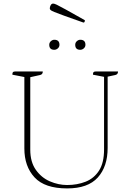

<svg xmlns="http://www.w3.org/2000/svg" viewBox="-20 -1040 725 1072"><path d="M355 12Q230 12 173 -49.5Q116 -111 116 -211V-610L49 -623Q49 -634 52.5 -637.5Q56 -641 66 -641H219Q219 -624 203 -621L149 -609V-204Q149 -136 180 -92Q211 -48 258.5 -27.5Q306 -7 355 -7Q411 -7 458 -25.5Q505 -44 533 -87.5Q561 -131 561 -206V-611L499 -623Q499 -634 502.5 -637.5Q506 -641 516 -641H639Q639 -624 623 -621L581 -612V-214Q581 -110 526 -49Q471 12 355 12ZM428 -762Q400 -762 400 -790Q400 -802 409 -810Q418 -818 428 -818Q457 -818 457 -790Q457 -778 448 -770Q439 -762 428 -762ZM283 -762Q255 -762 255 -790Q255 -802 264 -810Q273 -818 283 -818Q312 -818 312 -790Q312 -778 303 -770Q294 -762 283 -762ZM446 -914Q377 -938 339 -952Q301 -966 283.5 -973Q266 -980 262 -984.5Q258 -989 258 -993Q258 -1002 263 -1011Q268 -1020 277 -1020Q283 -1020 297 -1013.5Q311 -1007 347 -987Q383 -967 454 -927Q454 -923 452.5 -918.5Q451 -914 446 -914Z"/></svg>

Font: Petrona Thin
Style: Regular
Weight: 100
Designer: Ringo R. Seeber
Foundry: Ringo R. Seeber
Version: Version 2.001; ttfautohint (v1.8.3)